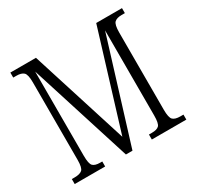

<svg xmlns="http://www.w3.org/2000/svg" viewBox="-153 -890 1091 1065"><g transform="rotate(-30 392.5 -357.0)"><path d="M35 0V-32H53Q87 -32 101.5 -45Q116 -58 116 -108V-605Q116 -655 101.5 -668.5Q87 -682 55 -682H35V-714H199L395 -95L585 -714H750V-682H729Q698 -682 683.5 -668.5Q669 -655 669 -604V-110Q669 -59 683 -45.5Q697 -32 730 -32H750V0H529V-32H548Q581 -32 594 -45.5Q607 -59 607 -109V-654L405 0H363L157 -650V-111Q157 -59 170.5 -45.5Q184 -32 216 -32H230V0Z"/></g></svg>

Font: Noto Serif Tamil Condensed Light
Style: Regular
Weight: 300
Width: 3
Designer: Indian Type Foundry, Tom Grace, and the Monotype Design Team
Foundry: Monotype Imaging Inc.
Version: Version 2.004; ttfautohint (v1.8.4.7-5d5b)